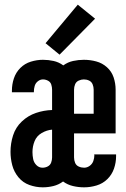

<svg xmlns="http://www.w3.org/2000/svg" viewBox="-20 -794 540 822"><path d="M163 8Q186 8 208.5 2.5Q231 -3 250 -17Q269 -3 292.5 2.5Q316 8 340 8Q367 8 393.5 0Q420 -8 439.5 -27Q459 -46 468 -72Q477 -98 477 -125V-133H383Q384 -131 384 -130Q384 -117 379.5 -104.5Q375 -92 364 -84Q353 -76 340 -76Q328 -76 317 -81Q306 -86 301.5 -97Q297 -108 297 -120V-223H475V-410Q475 -437 466.5 -462.5Q458 -488 438 -506Q418 -524 392 -531Q366 -538 339 -538Q316 -538 293 -533Q270 -528 251 -514Q232 -528 209.5 -533Q187 -538 164 -538Q138 -538 112 -530Q86 -522 67 -503Q48 -484 39.5 -458.5Q31 -433 31 -406V-399H125Q125 -400 125 -401Q125 -414 128.5 -426Q132 -438 142 -446Q152 -454 164 -454Q175 -454 185.5 -448.5Q196 -443 199.5 -432Q203 -421 203 -410V-323Q168 -322 134 -310.5Q100 -299 73.5 -274Q47 -249 36 -214.5Q25 -180 25 -144Q25 -115 32.5 -86.5Q40 -58 59 -35Q78 -12 106 -2Q134 8 163 8ZM381 -307H297V-410Q297 -422 301.5 -433Q306 -444 317 -449Q328 -454 339 -454Q351 -454 361.5 -449Q372 -444 376.5 -433Q381 -422 381 -410ZM162 -76Q147 -76 136 -87Q125 -98 122 -113Q119 -128 119 -143Q119 -167 128 -189.5Q137 -212 158.5 -224.5Q180 -237 203 -239V-120Q203 -109 199 -98Q195 -87 184.5 -81.5Q174 -76 162 -76ZM235 -560 387 -714 313 -774 175 -609Z"/></svg>

Font: Iosevka SS08 Medium
Style: Regular
Weight: 500
Monospace: yes
Designer: Belleve Invis
Foundry: Belleve Invis
Version: Version 3.4.3; ttfautohint (v1.8.3)